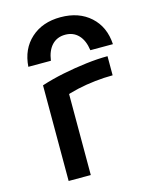

<svg xmlns="http://www.w3.org/2000/svg" viewBox="-115 -845 731 921"><g transform="rotate(-15 250.0 -384.5)"><path d="M275 -769Q366 -769 423 -717.5Q480 -666 485 -579H373Q366 -629 340.5 -655.5Q315 -682 275 -682Q235 -682 209.5 -655.5Q184 -629 177 -579H65Q71 -666 128 -717.5Q185 -769 275 -769ZM110 -475Q162 -492 221 -504Q280 -516 338 -523Q396 -530 445 -530V-435Q403 -435 357.5 -430Q312 -425 269.5 -415.5Q227 -406 193 -393L220 -444V0H110Z"/></g></svg>

Font: M PLUS Code Latin Medium
Style: Regular
Weight: 500
Designer: Coji Morishita
Foundry: UNDERFOREST DESIGN
Version: Version 1.002; ttfautohint (v1.8.3)